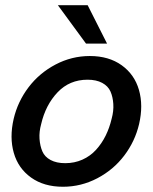

<svg xmlns="http://www.w3.org/2000/svg" viewBox="-20 -710 590 740"><path d="M311.5 -542 203.1 -689.9H317.9L392.6 -542ZM222.7 9.8Q149.4 9.8 99.9 -25.6Q50.3 -61 33.2 -120.6Q16.1 -180.2 32.7 -252Q48.3 -318.4 89.8 -373.3Q131.3 -428.2 193.8 -461.2Q256.3 -494.1 326.2 -494.1Q399.4 -494.1 449 -458.5Q498.5 -422.9 515.6 -363.3Q532.7 -303.7 516.1 -231.9Q500.5 -165.5 459 -110.6Q417.5 -55.7 355 -22.9Q292.5 9.8 222.7 9.8ZM231.4 -81.1Q267.1 -81.1 297.6 -94.7Q328.1 -108.4 350.1 -132.6Q372.1 -156.7 387 -186.8Q401.9 -216.8 410.2 -252Q418.5 -282.2 416.7 -309.3Q415 -336.4 405.8 -357.4Q396.5 -378.4 373.8 -390.6Q351.1 -402.8 317.4 -402.8Q248 -402.8 201.9 -354.2Q155.8 -305.7 138.7 -231.9Q130.4 -202.1 132.3 -174.8Q134.3 -147.5 143.3 -126.5Q152.3 -105.5 175 -93.3Q197.8 -81.1 231.4 -81.1Z"/></svg>

Font: HK Grotesk SemiBold Italic
Style: Regular
Weight: 600
Italic angle: -13°
Designer: Alfredo Marco Pradil and Stefan Peev
Foundry: Hanken Design Co.
Version: Version 1.000;PS 001.000;hotconv 1.0.88;makeotf.lib2.5.64775